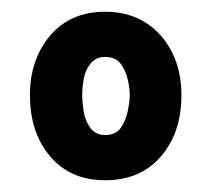

<svg xmlns="http://www.w3.org/2000/svg" viewBox="-20 -747 360 327"><path d="M159 -440Q100 -440 65.5 -480.5Q31 -521 31 -585Q31 -646 65.5 -686.5Q100 -727 159 -727Q199 -727 228 -708.5Q257 -690 273 -658Q289 -626 289 -585Q289 -521 254 -480.5Q219 -440 159 -440ZM159 -517Q177 -517 185.5 -529Q194 -541 197.5 -557.5Q201 -574 201 -585Q201 -597 197.5 -612Q194 -627 185.5 -638.5Q177 -650 159 -650Q143 -650 134 -638.5Q125 -627 122.5 -612Q120 -597 120 -585Q120 -574 122.5 -557.5Q125 -541 134 -529Q143 -517 159 -517Z"/></svg>

Font: Kreon Medium
Style: Regular
Weight: 500
Version: Version 2.002